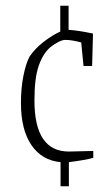

<svg xmlns="http://www.w3.org/2000/svg" viewBox="-20 -597 391 669"><path d="M305 -47Q276 -39 220 -32V52H191V-32Q126 -38 89.5 -91.5Q53 -145 53 -238Q53 -290 61.5 -332.5Q70 -375 83 -400Q102 -428 132.5 -451.5Q163 -475 190 -487V-577H219V-493Q253 -491 304 -480L301 -367H271L263 -449Q231 -458 207 -458Q198 -458 184 -451Q170 -444 156 -433Q130 -411 115 -368Q100 -325 100 -247Q100 -69 220 -69L305 -71Z"/></svg>

Font: Grenze ExtraLight
Style: Regular
Weight: 275
Designer: Renata Polastri
Foundry: Omnibus-Type
Version: Version 1.002; ttfautohint (v1.8)